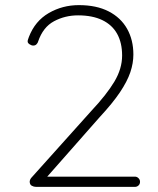

<svg xmlns="http://www.w3.org/2000/svg" viewBox="-20 -730 617 750"><path d="M145 -40H507Q515 -40 521 -34Q527 -28 527 -20Q527 -11 521 -5.5Q515 0 507 0H121Q112 0 104 -4.5Q96 -9 96 -21Q96 -27 101 -34L336 -296Q397 -361 427 -411.5Q457 -462 457 -513Q457 -563 437.5 -598Q418 -633 379.5 -651.5Q341 -670 285 -670Q234 -670 191 -647Q148 -624 129 -568Q128 -563 123 -557.5Q118 -552 110 -552Q103 -552 95.5 -557Q88 -562 88 -568Q88 -572 89.5 -576Q91 -580 93 -586Q117 -648 170.5 -679Q224 -710 288 -710Q357 -710 404.5 -685.5Q452 -661 476.5 -617.5Q501 -574 501 -517Q501 -483 489 -447.5Q477 -412 448.5 -369.5Q420 -327 369 -272L154 -28Z"/></svg>

Font: Quicksand Variable Light
Style: Regular
Weight: 300
Designer: Andrew Paglinawan
Foundry: Andrew Paglinawan
Version: Version 3.004